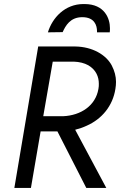

<svg xmlns="http://www.w3.org/2000/svg" viewBox="-20 -930 594 950"><path d="M217 -770 290 -771C304 -802 327 -845 387 -845C448 -845 460 -804 460 -775C460 -773 460 -772 460 -770H523C524 -777 524 -784 524 -791C524 -838 498 -910 398 -910C396 -910 395 -910 393 -910C301 -910 239 -842 217 -770ZM169 -700 51 0H133L181 -280H264L407 0H506L352 -288C371 -293 390 -299 409 -308C484 -341 538 -406 551 -490C553 -502 554 -514 554 -525C554 -552 547 -579 533 -606C505 -659 437 -699 352 -700ZM194 -355 241 -625H345C373 -624 397 -618 417 -607C456 -584 469 -549 469 -516C469 -508 469 -499 467 -490C453 -407 380 -359 293 -355Z"/></svg>

Font: Jost
Style: Italic
Weight: 400
Italic angle: -5°
Version: Version 3.710